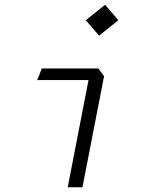

<svg xmlns="http://www.w3.org/2000/svg" viewBox="-20 -788 660 808"><path d="M265 0H327L418 -467.5L393.5 -500H156L136.5 -451H352.5ZM341 -703 397 -638 478 -703 422.5 -768Z"/></svg>

Font: Monaspace Krypton ExtraLight
Style: Italic
Weight: 200
Italic angle: -11°
Designer: Riley Cran & the Lettermatic Team
Foundry: Lettermatic
Version: Version 1.101 (Monaspace Krypton)